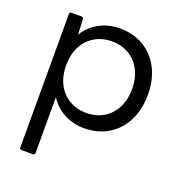

<svg xmlns="http://www.w3.org/2000/svg" viewBox="-138 -634 935 1004"><g transform="rotate(20 329.5 -132.0)"><path d="M82 244V-498Q82 -509 94 -509H148Q160 -509 160 -498L164 -413Q193 -462 245 -490.5Q297 -519 359 -519Q436 -519 494 -484Q552 -449 583.5 -386Q615 -323 615 -242Q615 -161 583.5 -98Q552 -35 494 0.5Q436 36 359 36Q299 36 247.5 8.5Q196 -19 167 -67V244Q167 255 156 255H94Q82 255 82 244ZM527 -242Q527 -301 504 -346Q481 -391 439.5 -416Q398 -441 344 -441Q290 -441 248 -416Q206 -391 183 -346Q160 -301 160 -242Q160 -183 183 -138Q206 -93 248 -68Q290 -43 344 -43Q398 -43 439.5 -68Q481 -93 504 -138Q527 -183 527 -242Z"/></g></svg>

Font: LINE Seed JP_TTF Regular
Style: Regular
Weight: 400
Designer: LINE & Fontrix & Fontworks
Version: Version 1.002